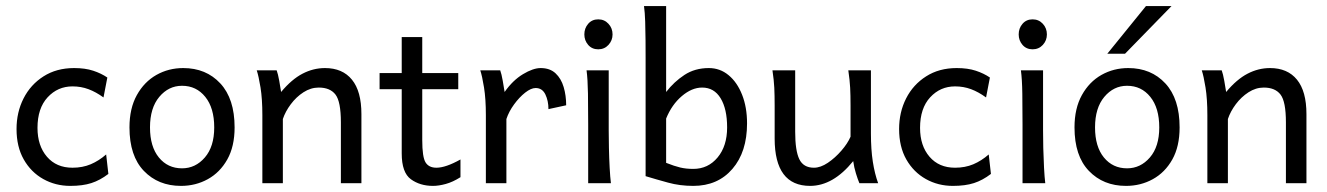

<svg xmlns="http://www.w3.org/2000/svg" viewBox="-20 -606 4390 635"><path d="M212.4 8.8Q163.6 8.8 123 -13.9Q82.5 -36.6 58.6 -78.6Q34.7 -120.6 34.7 -179.2Q34.7 -234.9 57.9 -280.5Q81.1 -326.2 124 -353.5Q167 -380.9 225.1 -380.9Q261.7 -380.9 288.3 -372.1Q314.9 -363.3 335 -349.6L322.3 -283.7Q297.4 -301.8 272.7 -311Q248 -320.3 219.7 -320.3Q170.9 -320.3 137.5 -284.2Q104 -248 104 -183.1Q104 -124 135.3 -87.6Q166.5 -51.3 219.7 -51.3Q252.9 -51.3 280 -62.7Q307.1 -74.2 331.1 -95.2L338.4 -30.8Q311 -9.8 282.2 -0.5Q253.4 8.8 212.4 8.8Z M578.6 8.8Q503.4 8.8 455.8 -40.8Q408.2 -90.3 408.2 -184.6Q408.2 -247.6 432.6 -291.5Q457 -335.4 497.3 -358.2Q537.6 -380.9 585.9 -380.9Q661.6 -380.9 708.7 -330.1Q755.9 -279.3 755.9 -184.6Q755.9 -121.6 731.7 -78.6Q707.5 -35.6 667.2 -13.4Q627 8.8 578.6 8.8ZM582 -49.3Q626.5 -49.3 657.5 -85.2Q688.5 -121.1 688.5 -184.6Q688.5 -249 658.9 -285.6Q629.4 -322.3 582 -322.3Q537.6 -322.3 506.8 -285.6Q476.1 -249 476.1 -184.6Q476.1 -121.1 505.4 -85.2Q534.7 -49.3 582 -49.3Z M847.7 0Q847.7 0 847.7 -24.4Q847.7 -48.8 847.7 -85.7Q847.7 -122.6 847.7 -160.4Q847.7 -198.2 847.7 -225.1Q847.7 -278.8 841.6 -316.7Q835.4 -354.5 829.1 -373.5H895Q899.4 -361.8 903.6 -338.4Q907.7 -314.9 909.7 -301.8Q944.8 -343.8 980.5 -362.3Q1016.1 -380.9 1054.7 -380.9Q1112.8 -380.9 1144 -342.5Q1175.3 -304.2 1175.3 -228.5Q1175.3 -210.4 1175.3 -181.9Q1175.3 -153.3 1175.3 -122.1Q1175.3 -90.8 1175.3 -63Q1175.3 -35.2 1175.3 -17.6Q1175.3 0 1175.3 0H1107.4Q1107.4 0 1107.4 -23.7Q1107.4 -47.4 1107.4 -81.8Q1107.4 -116.2 1107.4 -149.2Q1107.4 -182.1 1107.4 -201.2Q1107.4 -270 1089.6 -293.2Q1071.8 -316.4 1034.2 -316.4Q1007.8 -316.4 983.6 -300.8Q959.5 -285.2 941.7 -261.2Q923.8 -237.3 915.5 -212.4V0Z M1412.1 8.8Q1369.1 8.8 1338.9 -13.2Q1308.6 -35.2 1308.6 -98.6V-483.4H1376.5V-142.6Q1376.5 -86.4 1387.5 -68.8Q1398.4 -51.3 1423.3 -51.3Q1454.1 -51.3 1502.9 -78.6V-20Q1477.5 -3.9 1454.3 2.4Q1431.2 8.8 1412.1 8.8ZM1235.4 -311V-364.3H1495.6V-311Z M1586.9 0V-225.1Q1586.9 -278.8 1580.8 -316.7Q1574.7 -354.5 1568.4 -373.5H1634.3Q1638.7 -361.8 1642.8 -338.4Q1647 -314.9 1648.9 -301.8Q1675.8 -340.3 1709.5 -360.6Q1743.2 -380.9 1768.1 -380.9Q1798.8 -380.9 1817.4 -363.5Q1835.9 -346.2 1844.2 -318.1Q1852.5 -290 1852.5 -257.8L1793.9 -245.1Q1793.9 -272.5 1783.7 -293.7Q1773.4 -314.9 1751.5 -314.9Q1736.3 -314.9 1716.8 -299.6Q1697.3 -284.2 1680.2 -260.7Q1663.1 -237.3 1654.8 -212.4V0Z M1925.3 0Q1925.3 0 1925.3 -19.8Q1925.3 -39.6 1925.3 -70.3Q1925.3 -101.1 1925.3 -134.3Q1925.3 -167.5 1925.3 -193.8Q1925.3 -247.6 1924.6 -296.1Q1923.8 -344.7 1919.9 -373.5H1993.2V-173.8Q1993.2 -150.4 1993.9 -116.9Q1994.6 -83.5 1996.3 -51.5Q1998 -19.5 2000.5 0ZM1958.5 -442.9Q1938 -442.9 1925.3 -457.5Q1912.6 -472.2 1912.6 -492.2Q1912.6 -512.7 1925.3 -527.3Q1938 -542 1958.5 -542Q1979 -542 1992.4 -527.3Q2005.9 -512.7 2005.9 -492.2Q2005.9 -472.2 1992.4 -457.5Q1979 -442.9 1958.5 -442.9Z M2272.9 8.8Q2228.5 8.8 2189.5 -2Q2150.4 -12.7 2115.2 -23.4Q2115.2 -41.5 2115.2 -79.8Q2115.2 -118.2 2115.2 -166.3Q2115.2 -214.4 2115.2 -263.2Q2115.2 -312 2115.2 -352.3Q2115.2 -392.6 2115.2 -413.6Q2115.2 -439.9 2115 -472.2Q2114.7 -504.4 2113.8 -534.9Q2112.8 -565.4 2109.9 -585.9H2183.1Q2183.1 -585.9 2183.1 -560.3Q2183.1 -534.7 2183.1 -495.8Q2183.1 -457 2183.1 -416Q2183.1 -375 2183.1 -343.5Q2183.1 -312 2183.1 -301.8Q2209 -335.4 2243.7 -358.2Q2278.3 -380.9 2324.2 -380.9Q2361.3 -380.9 2389.6 -357.4Q2418 -334 2434.3 -292.7Q2450.7 -251.5 2450.7 -197.8Q2450.7 -103.5 2402.3 -47.4Q2354 8.8 2272.9 8.8ZM2272.9 -47.4Q2321.8 -47.4 2353.3 -85.2Q2384.8 -123 2384.8 -184.6Q2384.8 -245.6 2363.3 -281Q2341.8 -316.4 2302.2 -316.4Q2268.1 -316.4 2234.9 -288.1Q2201.7 -259.8 2183.1 -213.9V-67.4Q2210.4 -56.6 2229.7 -52Q2249 -47.4 2272.9 -47.4Z M2659.2 8.8Q2542 8.8 2542 -147.9Q2542 -150.9 2542 -166.5Q2542 -182.1 2542 -202.1Q2542 -222.2 2542 -237.8Q2542 -253.4 2542 -256.3Q2542 -291 2540.8 -315.9Q2539.6 -340.8 2534.7 -373.5H2609.9Q2609.9 -373.5 2609.9 -349.6Q2609.9 -325.7 2609.9 -290.8Q2609.9 -255.9 2609.9 -222.4Q2609.9 -189 2609.9 -169.9Q2609.9 -107.9 2623.5 -79.6Q2637.2 -51.3 2671.9 -51.3Q2693.8 -51.3 2718 -67.6Q2742.2 -84 2762.7 -107.7Q2783.2 -131.3 2793 -153.8V-256.3Q2793 -292.5 2791.7 -316.2Q2790.5 -339.8 2785.6 -373.5H2860.4Q2860.4 -373.5 2860.4 -351.6Q2860.4 -329.6 2860.4 -295.9Q2860.4 -262.2 2860.4 -226.8Q2860.4 -191.4 2860.4 -164.6Q2860.4 -111.3 2866.7 -71Q2873 -30.8 2884.3 0H2822.3Q2816.9 -12.7 2810.8 -32.5Q2804.7 -52.2 2801.8 -73.2Q2735.4 8.8 2659.2 8.8Z M3131.3 8.8Q3082.5 8.8 3042 -13.9Q3001.5 -36.6 2977.5 -78.6Q2953.6 -120.6 2953.6 -179.2Q2953.6 -234.9 2976.8 -280.5Q3000 -326.2 3043 -353.5Q3085.9 -380.9 3144 -380.9Q3180.7 -380.9 3207.3 -372.1Q3233.9 -363.3 3253.9 -349.6L3241.2 -283.7Q3216.3 -301.8 3191.7 -311Q3167 -320.3 3138.7 -320.3Q3089.8 -320.3 3056.4 -284.2Q3022.9 -248 3022.9 -183.1Q3022.9 -124 3054.2 -87.6Q3085.4 -51.3 3138.7 -51.3Q3171.9 -51.3 3199 -62.7Q3226.1 -74.2 3250 -95.2L3257.3 -30.8Q3230 -9.8 3201.2 -0.5Q3172.4 8.8 3131.3 8.8Z M3361.8 0Q3361.8 0 3361.8 -19.8Q3361.8 -39.6 3361.8 -70.3Q3361.8 -101.1 3361.8 -134.3Q3361.8 -167.5 3361.8 -193.8Q3361.8 -247.6 3361.1 -296.1Q3360.4 -344.7 3356.4 -373.5H3429.7V-173.8Q3429.7 -150.4 3430.4 -116.9Q3431.2 -83.5 3432.9 -51.5Q3434.6 -19.5 3437 0ZM3395 -442.9Q3374.5 -442.9 3361.8 -457.5Q3349.1 -472.2 3349.1 -492.2Q3349.1 -512.7 3361.8 -527.3Q3374.5 -542 3395 -542Q3415.5 -542 3429 -527.3Q3442.4 -512.7 3442.4 -492.2Q3442.4 -472.2 3429 -457.5Q3415.5 -442.9 3395 -442.9Z M3704.1 8.8Q3628.9 8.8 3581.3 -40.8Q3533.7 -90.3 3533.7 -184.6Q3533.7 -247.6 3558.1 -291.5Q3582.5 -335.4 3622.8 -358.2Q3663.1 -380.9 3711.4 -380.9Q3787.1 -380.9 3834.2 -330.1Q3881.3 -279.3 3881.3 -184.6Q3881.3 -121.6 3857.2 -78.6Q3833 -35.6 3792.7 -13.4Q3752.4 8.8 3704.1 8.8ZM3707.5 -49.3Q3752 -49.3 3783 -85.2Q3814 -121.1 3814 -184.6Q3814 -249 3784.4 -285.6Q3754.9 -322.3 3707.5 -322.3Q3663.1 -322.3 3632.3 -285.6Q3601.6 -249 3601.6 -184.6Q3601.6 -121.1 3630.9 -85.2Q3660.2 -49.3 3707.5 -49.3ZM3642.1 -428.2 3770 -585.9H3854.5L3700.7 -428.2Z M3973.1 0Q3973.1 0 3973.1 -24.4Q3973.1 -48.8 3973.1 -85.7Q3973.1 -122.6 3973.1 -160.4Q3973.1 -198.2 3973.1 -225.1Q3973.1 -278.8 3967 -316.7Q3960.9 -354.5 3954.6 -373.5H4020.5Q4024.9 -361.8 4029.1 -338.4Q4033.2 -314.9 4035.2 -301.8Q4070.3 -343.8 4106 -362.3Q4141.6 -380.9 4180.2 -380.9Q4238.3 -380.9 4269.5 -342.5Q4300.8 -304.2 4300.8 -228.5Q4300.8 -210.4 4300.8 -181.9Q4300.8 -153.3 4300.8 -122.1Q4300.8 -90.8 4300.8 -63Q4300.8 -35.2 4300.8 -17.6Q4300.8 0 4300.8 0H4232.9Q4232.9 0 4232.9 -23.7Q4232.9 -47.4 4232.9 -81.8Q4232.9 -116.2 4232.9 -149.2Q4232.9 -182.1 4232.9 -201.2Q4232.9 -270 4215.1 -293.2Q4197.3 -316.4 4159.7 -316.4Q4133.3 -316.4 4109.1 -300.8Q4085 -285.2 4067.1 -261.2Q4049.3 -237.3 4041 -212.4V0Z"/></svg>

Font: Harmattan
Style: Regular
Weight: 400
Designer: George W. Nuss III and SIL International
Foundry: SIL International
Version: Version 4.000